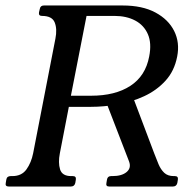

<svg xmlns="http://www.w3.org/2000/svg" viewBox="-34 -680 712 700"><path d="M612 -474Q601.8 -421 569.2 -385.5Q536.8 -350 490.8 -328.9Q444.8 -307.8 394.4 -299.1Q344 -290.5 298 -290.5H217L184.2 -121Q177.5 -87 185 -62.5Q192.5 -38 225.5 -38H231.5Q244.5 -38 242.5 -25L240.5 -13Q237.5 0 224.5 0H-2Q-16 0 -13 -13L-11 -25Q-9 -38 5 -38H11Q45 -38 62.5 -62.5Q80 -87 86.8 -121L168 -539Q175 -574 165.5 -598Q156 -622 119 -622Q106 -622 108.2 -635L111 -647Q113 -660 126 -660H413Q485 -660 532.5 -634.5Q580 -609 601 -567Q622 -525 612 -474ZM298 -331Q386 -331 441.2 -366.9Q496.5 -402.8 509.9 -474Q519.5 -522.5 505.1 -555.4Q490.8 -588.2 458.9 -605.1Q427 -622 383 -622H281.5L224.5 -331ZM448.5 -332 528.2 -121Q536 -100 544.1 -81Q552.2 -62 564.8 -50Q577.5 -38 599.5 -38H603.5Q616.5 -38 614.5 -25L612.5 -13Q609.5 0 596.5 0H364Q351 0 354 -13L356 -25Q358 -38 371 -38H376Q410 -38 427.6 -52.8Q445.2 -67.5 436.7 -90.9L356 -300Z"/></svg>

Font: Young Serif Light
Style: Italic
Weight: 300
Italic angle: -10.979°
Designer: Bastien Sozeau
Foundry: NBR — Bastien Sozeau
Version: Version 5.001